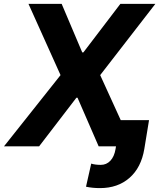

<svg xmlns="http://www.w3.org/2000/svg" viewBox="-37 -747 813 980"><path d="M277.7 -727.3 382.8 -479.4H388.5L577.4 -727.3H756L474.4 -363.6L579.2 -133.9H723.7L699.6 13.5Q683.6 108.7 623.9 160.9Q564.3 213.1 473.4 213.1Q434.3 213.1 402 206L428.6 88.1Q448.9 94.5 477.3 94.5Q506.4 94.5 526.3 73.5Q546.2 52.6 552.9 13.5L555 0H466.6L358.7 -248.2H353L162.6 0H-16.7L272 -363.6L108.3 -727.3Z"/></svg>

Font: Karasuma Gothic
Style: Bold Italic
Weight: 700
Italic angle: 9.39998°
Designer: Rasmus Andersson / Ryoko Nishizuka
Foundry: Genbu
Version: Version 1.00